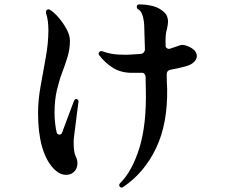

<svg xmlns="http://www.w3.org/2000/svg" viewBox="-20 -797 1040 873"><path d="M539 54Q535 56 533 56Q529 56 525 52Q522 49 522 45Q522 40 525 37Q581 -18 614 -125Q647 -232 643 -392L642 -449Q641 -457 636 -462Q631 -467 623 -466H575Q527 -467 492 -489.5Q457 -512 431 -546Q426 -553 431 -560Q438 -567 445 -564Q463 -557 487 -552.5Q511 -548 549 -548Q566 -548 584 -549.5Q602 -551 621 -552Q629 -553 634 -559Q639 -565 639 -572L636 -671Q636 -700 629 -724Q622 -748 608 -755Q602 -758 602 -766Q602 -777 613 -777Q641 -777 668.5 -771Q696 -765 716 -750Q732 -739 738 -726Q744 -713 744 -698Q744 -691 742.5 -682.5Q741 -674 739 -665Q731 -641 733 -589Q733 -582 738.5 -578Q744 -574 751 -575L787 -587Q801 -593 809 -593Q819 -593 834 -587Q875 -570 875 -542Q875 -529 863 -516Q851 -503 826 -496Q809 -491 791 -487Q773 -483 755 -480Q748 -479 743 -473.5Q738 -468 738 -460Q738 -444 738.5 -428Q739 -412 740 -395Q743 -235 689.5 -123Q636 -11 539 54ZM306 -8Q294 -2 281 -2Q252 -2 226 -28Q189 -66 171 -130.5Q153 -195 153 -283Q153 -342 165 -407.5Q177 -473 188.5 -538Q200 -603 200 -659Q200 -681 197.5 -701Q195 -721 189 -738V-742Q189 -748 193 -752Q201 -757 208 -752Q226 -741 247 -716.5Q268 -692 283 -664Q298 -636 298 -612Q298 -574 287.5 -539.5Q277 -505 263 -468Q249 -431 238.5 -386.5Q228 -342 228 -283Q228 -259 231 -233.5Q234 -208 238 -194Q241 -185 250 -185Q259 -185 262 -193Q278 -235 292.5 -275Q307 -315 317 -340Q321 -347 326 -347Q331 -347 334.5 -343Q338 -339 337 -334Q334 -313 330 -282.5Q326 -252 322.5 -222Q319 -192 316 -171Q315 -164 315 -157.5Q315 -151 315 -144Q315 -128 317 -112Q319 -96 326 -82Q332 -70 332 -54Q332 -41 326 -28.5Q320 -16 306 -8Z"/></svg>

Font: Zen Antique Soft
Style: Regular
Weight: 400
Designer: Yoshimichi Ohira
Foundry: Positype
Version: Version 1.001